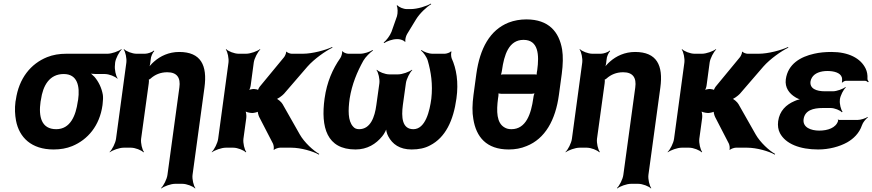

<svg xmlns="http://www.w3.org/2000/svg" viewBox="-20 -830 4902 1079"><path d="M626 -464 627 -478C630 -502 650 -539 664 -552L662 -554C647 -542 608 -528 584 -528H353C313 -528 278 -522 245 -509C153 -472 86 -390 69 -269L67 -259C62 -220 64 -185 70 -152C88 -58 156 10 281 10C320 10 354 4 386 -9C473 -45 540 -123 556 -239L557 -249C559 -266 560 -282 558 -297C551 -337 534 -371 511 -398C502 -407 488 -420 480 -424L478 -420C486 -416 504 -414 518 -414H569C593 -414 628 -400 639 -388L641 -390C631 -403 623 -440 626 -464ZM338 -414C415 -414 430 -346 419 -269L417 -259C406 -180 375 -104 296 -104C212 -104 196 -175 208 -259L210 -269C221 -349 258 -414 338 -414Z M920 -424C974 -424 996 -394 988 -338L921 153C918 177 899 214 885 227L887 229C902 217 940 203 964 203H1005C1029 203 1065 217 1076 229L1078 227C1068 214 1059 177 1062 153L1129 -338C1146 -463 1109 -538 987 -538C929 -538 881 -515 846 -484C833 -473 818 -456 811 -445L815 -443C821 -454 825 -474 826 -489L827 -496C827 -510 838 -535 847 -543L845 -546C836 -537 810 -528 795 -528H747C723 -528 688 -542 677 -554L675 -552C685 -539 693 -502 690 -478L632 -50C629 -26 610 11 596 24L597 26C612 14 651 0 675 0H716C740 0 775 14 786 26L789 24C779 11 770 -26 773 -50L816 -362C817 -366 818 -383 815 -385L812 -382C814 -380 826 -387 828 -390C851 -410 881 -424 920 -424Z M1437 -172 1514 -23C1518 -15 1521 5 1517 10L1520 12C1524 7 1544 0 1553 0H1617C1670 0 1740 20 1772 39L1774 35C1741 17 1690 -30 1665 -74L1568 -245C1562 -256 1540 -276 1530 -276L1529 -272C1539 -272 1566 -292 1576 -303L1708 -456C1746 -499 1810 -544 1848 -562L1847 -566C1809 -548 1735 -528 1682 -528H1619C1611 -528 1593 -534 1591 -540L1588 -538C1589 -532 1581 -513 1575 -507L1443 -347C1438 -342 1428 -325 1430 -320L1433 -322C1432 -327 1413 -330 1407 -330C1397 -330 1379 -326 1373 -321L1376 -318C1382 -323 1388 -341 1389 -351L1406 -478C1409 -502 1429 -539 1443 -552L1441 -554C1426 -542 1387 -528 1363 -528H1321C1297 -528 1262 -542 1251 -554L1249 -552C1259 -539 1267 -502 1264 -478L1206 -50C1203 -26 1184 11 1170 24L1171 26C1186 14 1225 0 1249 0H1291C1315 0 1350 14 1361 26L1364 24C1354 11 1345 -26 1348 -50L1364 -167C1366 -180 1363 -204 1357 -211L1353 -208C1359 -201 1383 -195 1397 -195H1398C1407 -195 1430 -200 1434 -205L1430 -207C1426 -202 1433 -180 1437 -172Z M1804 -276C1782 -115 1816 10 1978 10C2044 10 2093 -21 2128 -64C2140 -78 2152 -102 2154 -114H2150C2148 -102 2154 -78 2162 -64C2185 -20 2226 10 2293 10C2333 10 2368 3 2397 -13C2483 -57 2528 -152 2545 -276C2558 -368 2545 -444 2518 -503C2515 -512 2513 -533 2518 -539L2514 -541C2510 -535 2489 -528 2480 -528H2411C2389 -528 2361 -539 2348 -549L2346 -546C2359 -536 2378 -510 2384 -489C2402 -426 2413 -357 2404 -276C2395 -207 2371 -104 2303 -104C2239 -104 2235 -172 2244 -240L2261 -362C2264 -386 2283 -423 2297 -436L2295 -438C2280 -426 2241 -412 2217 -412H2168C2144 -412 2109 -426 2098 -438L2096 -436C2106 -423 2115 -386 2112 -362L2095 -240C2086 -172 2062 -104 1998 -104C1983 -104 1972 -109 1964 -119C1935 -151 1936 -211 1945 -276C1958 -357 1987 -426 2022 -489C2034 -510 2061 -536 2076 -546L2074 -549C2059 -539 2027 -528 2004 -528H1937C1928 -528 1908 -535 1906 -542L1902 -540C1905 -533 1898 -511 1892 -503C1850 -443 1817 -370 1804 -276ZM2211 -739 2180 -651C2172 -630 2150 -601 2136 -591L2139 -588C2153 -598 2186 -610 2208 -610H2218C2230 -610 2252 -602 2255 -595L2259 -597C2255 -604 2261 -628 2268 -639L2318 -721C2338 -754 2378 -792 2403 -806L2402 -810C2377 -795 2325 -779 2289 -779H2265C2248 -779 2221 -790 2214 -800L2209 -798C2216 -788 2216 -756 2211 -739Z M3121 -297 3137 -415C3144 -468 3145 -513 3139 -552C3122 -651 3064 -721 2938 -721C2903 -721 2869 -715 2838 -703C2733 -661 2677 -558 2657 -415L2641 -297C2634 -244 2633 -199 2640 -161C2656 -61 2713 10 2839 10C2875 10 2908 4 2939 -9C3043 -50 3102 -155 3121 -297ZM2979 -291 2977 -278C2965 -192 2937 -104 2854 -104C2839 -104 2826 -107 2815 -114C2771 -139 2769 -204 2779 -278L2781 -291C2782 -296 2782 -308 2779 -311L2775 -308C2778 -305 2790 -303 2796 -303H2969C2974 -303 2986 -305 2989 -308L2987 -311C2984 -308 2980 -296 2979 -291ZM2922 -606C3006 -606 3011 -522 2999 -435L2997 -424C2996 -418 2995 -408 2998 -405L3002 -408C2999 -411 2989 -412 2984 -412H2809C2803 -412 2793 -411 2790 -408L2792 -405C2795 -408 2798 -418 2799 -424L2801 -435C2813 -521 2839 -606 2922 -606Z M3482 -424C3536 -424 3558 -394 3550 -338L3483 153C3480 177 3461 214 3447 227L3449 229C3464 217 3502 203 3526 203H3567C3591 203 3627 217 3638 229L3640 227C3630 214 3621 177 3624 153L3691 -338C3708 -463 3671 -538 3549 -538C3491 -538 3443 -515 3408 -484C3395 -473 3380 -456 3373 -445L3377 -443C3383 -454 3387 -474 3388 -489L3389 -496C3389 -510 3400 -535 3409 -543L3407 -546C3398 -537 3372 -528 3357 -528H3309C3285 -528 3250 -542 3239 -554L3237 -552C3247 -539 3255 -502 3252 -478L3194 -50C3191 -26 3172 11 3158 24L3159 26C3174 14 3213 0 3237 0H3278C3302 0 3337 14 3348 26L3351 24C3341 11 3332 -26 3335 -50L3378 -362C3379 -366 3380 -383 3377 -385L3374 -382C3376 -380 3388 -387 3390 -390C3413 -410 3443 -424 3482 -424Z M3999 -172 4076 -23C4080 -15 4083 5 4079 10L4082 12C4086 7 4106 0 4115 0H4179C4232 0 4302 20 4334 39L4336 35C4303 17 4252 -30 4227 -74L4130 -245C4124 -256 4102 -276 4092 -276L4091 -272C4101 -272 4128 -292 4138 -303L4270 -456C4308 -499 4372 -544 4410 -562L4409 -566C4371 -548 4297 -528 4244 -528H4181C4173 -528 4155 -534 4153 -540L4150 -538C4151 -532 4143 -513 4137 -507L4005 -347C4000 -342 3990 -325 3992 -320L3995 -322C3994 -327 3975 -330 3969 -330C3959 -330 3941 -326 3935 -321L3938 -318C3944 -323 3950 -341 3951 -351L3968 -478C3971 -502 3991 -539 4005 -552L4003 -554C3988 -542 3949 -528 3925 -528H3883C3859 -528 3824 -542 3813 -554L3811 -552C3821 -539 3829 -502 3826 -478L3768 -50C3765 -26 3746 11 3732 24L3733 26C3748 14 3787 0 3811 0H3853C3877 0 3912 14 3923 26L3926 24C3916 11 3907 -26 3910 -50L3926 -167C3928 -180 3925 -204 3919 -211L3915 -208C3921 -201 3945 -195 3959 -195H3960C3969 -195 3992 -200 3996 -205L3992 -207C3988 -202 3995 -180 3999 -172Z M4584 -96C4537 -96 4490 -114 4496 -160C4503 -210 4550 -223 4603 -223H4649C4670 -223 4702 -210 4711 -199L4715 -202C4706 -213 4697 -247 4700 -269V-272C4703 -293 4720 -327 4733 -338L4731 -341C4718 -330 4682 -317 4661 -317H4615C4568 -317 4529 -332 4535 -373C4536 -380 4539 -387 4543 -394C4558 -419 4591 -431 4630 -431C4665 -431 4703 -422 4711 -395C4713 -389 4713 -372 4711 -367L4714 -366C4717 -370 4727 -376 4734 -376H4841C4848 -376 4855 -371 4858 -368L4862 -371C4859 -375 4854 -382 4855 -388C4856 -409 4853 -427 4845 -444C4817 -503 4748 -538 4653 -538C4618 -538 4585 -535 4555 -528C4479 -511 4408 -471 4396 -384C4390 -337 4416 -304 4449 -284C4459 -277 4477 -270 4487 -269V-273C4477 -274 4458 -268 4445 -262C4398 -242 4361 -207 4353 -149C4350 -124 4353 -101 4363 -82C4395 -21 4476 10 4578 10C4639 10 4698 -6 4741 -30C4776 -50 4809 -81 4824 -126C4829 -142 4846 -162 4857 -170L4856 -173C4845 -165 4817 -156 4800 -156H4694C4692 -156 4692 -158 4691 -159L4688 -157C4689 -156 4690 -153 4690 -151C4678 -111 4631 -96 4584 -96Z"/></svg>

Font: Asimov
Style: EdgeIt
Weight: 500
Designer: Google
Version: Version 2.000980: 2014